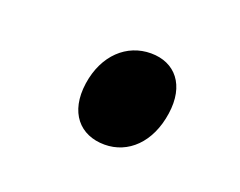

<svg xmlns="http://www.w3.org/2000/svg" viewBox="-43 -520 356 285"><g transform="rotate(20 134.5 -377.5)"><path d="M138 -302C175 -302 205 -330 212 -378C219 -425 195 -453 157 -453C119 -453 88 -425 81 -378C74 -330 99 -302 138 -302Z"/></g></svg>

Font: Smiley Sans Oblique
Style: Regular
Weight: 400
Italic angle: -8°
Designer: oooooohmygosh, Nagisa Chen, Janine Sui, Heda Shi, Jian Li
Foundry: atelierAnchor
Version: Version 2.0.1